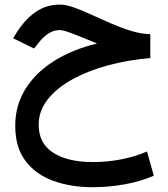

<svg xmlns="http://www.w3.org/2000/svg" viewBox="-20 -466 720 824"><path d="M625 -319.3V-216.8Q531.2 -209 445.3 -186Q359.4 -163.1 292 -126.2Q224.6 -89.4 185.3 -40Q146 9.3 146 69.8Q146 148.9 207.8 189.2Q269.5 229.5 379.9 229.5Q440.9 229.5 500.7 217.8Q560.5 206.1 610.8 184.1L640.1 288.1Q582.5 313 514.4 325.2Q446.3 337.4 377.9 337.4Q283.7 337.4 208.5 310.1Q133.3 282.7 89.4 224.6Q45.4 166.5 45.4 73.7Q45.4 -12.7 88.4 -82.8Q131.3 -152.8 210.2 -203.1Q289.1 -253.4 396.5 -279.3Q342.8 -301.8 297.9 -319.3Q252.9 -336.9 237.3 -336.9Q209 -336.9 186.3 -321.3Q163.6 -305.7 145 -281.2L126 -257.8L36.1 -301.8L49.8 -323.7Q85 -380.4 131.1 -413.3Q177.2 -446.3 237.8 -446.3Q263.2 -446.3 297.9 -433.8Q332.5 -421.4 372.8 -402.8Q413.1 -384.3 456.3 -365.5Q499.5 -346.7 542.5 -333.5Q585.4 -320.3 625 -319.3Z"/></svg>

Font: Vazirmatn RD Medium
Style: Regular
Weight: 500
Designer: Saber Rastikerdar
Foundry: Saber Rastikerdar
Version: Version 33.003